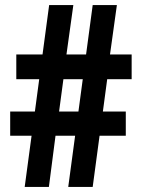

<svg xmlns="http://www.w3.org/2000/svg" viewBox="-20 -734 552 754"><path d="M401 -423 384 -296H474V-201H371L344 0H248L275 -201H198L172 0H77L104 -201H20V-296H117L134 -423H44V-520H147L173 -714H268L241 -520H318L344 -714H439L412 -520H497V-423ZM212 -296H288L305 -423H229Z"/></svg>

Font: Noto Sans Lao UI ExtCond
Style: Bold
Weight: 700
Width: 2
Designer: Monotype Design Team
Foundry: Monotype Imaging Inc.
Version: Version 2.000; ttfautohint (v1.8.4.7-5d5b)